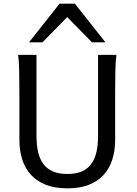

<svg xmlns="http://www.w3.org/2000/svg" viewBox="-20 -1011 743 1043"><path d="M612.8 -712.9Q607.9 -683.6 606.7 -630.1Q605.5 -576.7 605.5 -500.5V-251.5Q605.5 -191.9 589.8 -143.3Q574.2 -94.7 542.2 -60.1Q510.3 -25.4 461.4 -6.6Q412.6 12.2 346.7 12.2Q279.8 12.2 230.7 -6.6Q181.6 -25.4 149.4 -60.1Q117.2 -94.7 101.3 -143.3Q85.4 -191.9 85.4 -251.5V-500.5Q85.4 -572.8 84.2 -628.2Q83 -683.6 78.1 -712.9H178.2V-273.4Q178.2 -225.6 186.5 -187.3Q194.8 -148.9 214.4 -121.8Q233.9 -94.7 266.1 -80.3Q298.3 -65.9 346.7 -65.9Q394 -65.9 425.8 -80.3Q457.5 -94.7 476.8 -121.8Q496.1 -148.9 504.4 -187.3Q512.7 -225.6 512.7 -273.4V-712.9ZM137.7 -781.2 303.7 -991.2H386.7L552.7 -781.2H479.5L345.2 -918L210.9 -781.2Z"/></svg>

Font: Andika FrenchTight
Style: Regular
Weight: 400
Designer: Victor Gaultney, Annie Olsen, Julie Remington, Don Collingsworth, Eric Hays, Becca Hirsbrunner
Foundry: SIL International
Version: Version 5.000 ; Dig1 Dig4Opn Dig7 LnSpcTght